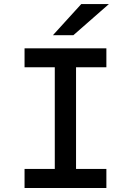

<svg xmlns="http://www.w3.org/2000/svg" viewBox="-20 -942 656 962"><path d="M254.5 0V-700H361V0ZM103 0V-95.5H513V0ZM103 -605V-700H513V-605ZM245 -765.5 387 -921.5H525.5L347.5 -765.5Z"/></svg>

Font: Overpass Mono SemiBold
Style: Regular
Weight: 600
Monospace: yes
Designer: Delve Withrington, Dave Bailey
Foundry: Delve Fonts LLC
Version: Version 4.000